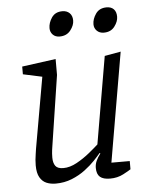

<svg xmlns="http://www.w3.org/2000/svg" viewBox="-51 -744 621 792"><g transform="rotate(-5 259.0 -348.0)"><path d="M148 5Q127 5 110 -2Q93 -9 82.5 -27Q72 -45 72 -77Q72 -88 73 -100Q74 -112 76 -123.5Q78 -135 79 -144L131 -439L52 -456V-488L192 -507V-441L147 -148Q146 -142 145 -134.5Q144 -127 143.5 -119.5Q143 -112 143 -103Q143 -81 152 -68.5Q161 -56 185 -56Q212 -56 241 -72Q270 -88 295 -108.5Q320 -129 333 -141L395 -502L462 -514L384 -61H460V-27Q453 -22 428.5 -9Q404 4 373 4Q345 4 331.5 -7.5Q318 -19 318 -45Q318 -60 324 -73.5Q330 -87 342 -103L339 -105Q330 -94 312.5 -75.5Q295 -57 270.5 -38.5Q246 -20 215 -7.5Q184 5 148 5ZM400 -598Q382 -598 371 -609Q360 -620 360 -636Q360 -658 375 -679.5Q390 -701 420 -701Q439 -701 449.5 -690Q460 -679 460 -659Q460 -639 444.5 -618.5Q429 -598 400 -598ZM217 -598Q199 -598 188.5 -609Q178 -620 178 -636Q178 -658 192.5 -679.5Q207 -701 237 -701Q255 -701 266.5 -690Q278 -679 278 -659Q278 -639 262 -618.5Q246 -598 217 -598Z"/></g></svg>

Font: Faustina Light Light
Style: Italic
Weight: 300
Italic angle: -8°
Version: Version 1.200